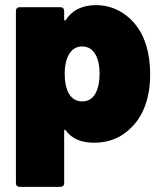

<svg xmlns="http://www.w3.org/2000/svg" viewBox="-20 -548 619 748"><path d="M565 -258Q565 -186 543 -130Q519 -69 468 -30.5Q417 8 346 8Q271 8 236 -40Q234 -43 232 -42.5Q230 -42 230 -39V165Q230 172 226 176Q222 180 215 180H57Q50 180 46 176Q42 172 42 165V-505Q42 -512 46 -516Q50 -520 57 -520H215Q222 -520 226 -516Q230 -512 230 -505V-472Q230 -469 232 -468Q234 -467 236 -470Q274 -528 354 -528Q421 -528 474.5 -485.5Q528 -443 550 -370Q565 -320 565 -258ZM368 -261Q368 -306 353 -334Q335 -367 300 -367Q265 -367 247 -333Q232 -305 232 -261Q232 -213 248 -184Q266 -153 300 -153Q336 -153 353 -186Q368 -215 368 -261Z"/></svg>

Font: Barlow Black
Style: Regular
Weight: 900
Designer: Jeremy Tribby
Foundry: Tribby Type
Version: Version 1.422